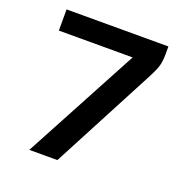

<svg xmlns="http://www.w3.org/2000/svg" viewBox="-130 -861 938 971"><g transform="rotate(20 338.5 -376.0)"><path d="M613 -742V-700Q613 -662 605 -635Q597 -608 567 -552L282 -10H131L462 -628H65V-742Z"/></g></svg>

Font: 카카오 큰글씨 ExtraBold
Style: Regular
Weight: 800
Designer: Park Young-rak; Lee Sang-min; Kim Jung-jin; Min Bon; Park Min-gyu;
Foundry: Kakao Corporation
Version: Version 2.003